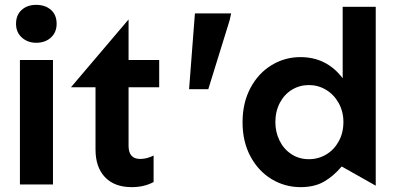

<svg xmlns="http://www.w3.org/2000/svg" viewBox="-20 -759 1627 790"><path d="M198 -512H62V0H198ZM46 -661Q46 -626 70 -604.5Q94 -583 129 -583Q166 -583 189.5 -604.5Q213 -626 213 -661Q213 -698 189.5 -718.5Q166 -739 129 -739Q92 -739 69 -718Q46 -697 46 -661Z M522 11Q573 11 612 -10V-119Q584 -105 557 -105Q509 -105 509 -159V-400H635V-512H509V-679L272 -400H373V-144Q373 -71 412 -30Q451 11 522 11Z M758 -392H837L925 -676L931 -704H782Z M1526 -731H1390V-437Q1324 -524 1216 -524Q1152 -524 1097.5 -491Q1043 -458 1010.5 -397Q978 -336 978 -256Q978 -176 1010.5 -115.5Q1043 -55 1097.5 -22Q1152 11 1217 11Q1273 11 1312 -11Q1351 -33 1386 -74L1526 5ZM1113 -256Q1113 -301 1131.5 -336Q1150 -371 1181.5 -390Q1213 -409 1251 -409Q1289 -409 1321.5 -389.5Q1354 -370 1373.5 -335Q1393 -300 1393 -257Q1393 -213 1374 -178Q1355 -143 1322.5 -123.5Q1290 -104 1251 -104Q1210 -104 1178.5 -125Q1147 -146 1130 -181Q1113 -216 1113 -256Z"/></svg>

Font: Geom SemiBold
Style: Bold
Weight: 600
Version: Version 1.102